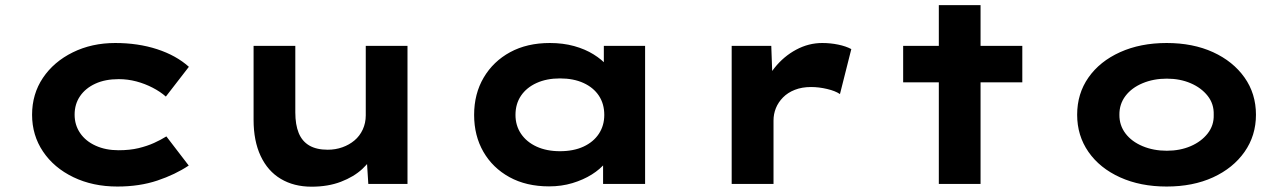

<svg xmlns="http://www.w3.org/2000/svg" viewBox="-20 -707 4951 738"><path d="M431.2 10Q336.6 10 262 -26Q187.3 -62 145.3 -124.6Q103.3 -187.1 103.3 -265.9Q103.3 -345.6 145 -407.7Q186.7 -469.7 259.7 -505.7Q332.6 -541.7 423.2 -541.7Q510.4 -541.7 583.6 -518Q656.9 -494.2 706 -450.2L617.5 -335.8Q596.4 -354.5 566.9 -369.8Q537.5 -385.1 504.3 -394Q471.1 -402.8 436.5 -402.8Q384 -402.8 346.3 -385.3Q308.5 -367.9 287.7 -337.4Q266.8 -307 266.8 -266.4Q266.8 -226.5 288 -195.5Q309.2 -164.4 347.7 -147Q386.1 -129.5 435.8 -129.5Q478.9 -129.5 512.6 -137.6Q546.2 -145.8 572.2 -157.6Q598.3 -169.4 619.5 -182.7L705.4 -70.7Q653.5 -36 584.8 -13Q516.1 10 431.2 10Z M1177.6 10.6Q1109.7 10.6 1059.4 -19.4Q1009.1 -49.3 981.9 -107.4Q954.7 -165.4 954.7 -246.3V-530.7H1115.1V-275Q1115.1 -227.8 1128.1 -195.9Q1141.1 -164 1168.8 -147.7Q1196.6 -131.5 1239.6 -131.5Q1269.6 -131.5 1296 -140.9Q1322.4 -150.3 1342.5 -167.2Q1362.6 -184 1374.3 -209.1Q1385.9 -234.2 1385.9 -263.6V-530.7H1546.3V0H1395.7L1388.8 -108.9L1418.3 -120.9Q1405.8 -88.3 1372.9 -57.8Q1340 -27.3 1290.5 -8.4Q1241 10.6 1177.6 10.6Z M2090.5 9.4Q2003 9.4 1938.3 -26.1Q1873.7 -61.6 1838 -123.6Q1802.4 -185.6 1802.4 -265.3Q1802.4 -346.4 1839.2 -408.8Q1876 -471.2 1941 -506.5Q2005.9 -541.7 2093.5 -541.7Q2144.2 -541.7 2186.9 -529.9Q2229.5 -518 2261.5 -498Q2293.6 -478.1 2314 -454.4Q2334.3 -430.6 2339.4 -408.1L2301 -405.1V-530.7H2459.6V0H2298.1V-142.4L2331.2 -133.1Q2327.9 -107 2307.5 -81.8Q2287.1 -56.6 2254.6 -36.2Q2222.2 -15.9 2180.3 -3.2Q2138.4 9.4 2090.5 9.4ZM2132.3 -125.8Q2184.6 -125.8 2222.9 -143.5Q2261.2 -161.3 2282 -192.9Q2302.7 -224.5 2302.7 -265.3Q2302.7 -307.7 2282 -339.1Q2261.2 -370.5 2222.9 -388Q2184.6 -405.6 2132.3 -405.6Q2081.1 -405.6 2042.5 -388Q2003.9 -370.5 1982.6 -339.1Q1961.4 -307.7 1961.4 -265.3Q1961.4 -224.5 1982.6 -192.9Q2003.9 -161.3 2042.5 -143.5Q2081.1 -125.8 2132.3 -125.8Z M2792.4 0V-530.7H2944.6L2951.5 -339.3L2906.4 -348.4Q2922 -402 2957.1 -446.1Q2992.3 -490.3 3040.2 -516Q3088 -541.7 3140.6 -541.7Q3172.2 -541.7 3202 -535.5Q3231.8 -529.3 3252.2 -518.3L3208.6 -345.4Q3190.7 -357.6 3159.2 -365Q3127.7 -372.5 3097.4 -372.5Q3062.5 -372.5 3035.3 -361.8Q3008 -351.2 2989.7 -332.5Q2971.3 -313.8 2962.3 -291.3Q2953.2 -268.7 2953.2 -243.9V0Z M3588.6 0V-687.3H3749V0ZM3451.5 -390.6V-530.7H3909.5V-390.6Z M4464.2 10Q4363.5 10 4285.4 -25.3Q4207.3 -60.6 4163.8 -123.1Q4120.3 -185.7 4120.3 -265.9Q4120.3 -347 4163.8 -409.1Q4207.3 -471.2 4285.4 -506.5Q4363.5 -541.7 4464.2 -541.7Q4565.5 -541.7 4642.6 -506.5Q4719.6 -471.2 4763.6 -409.1Q4807.6 -347 4807.6 -265.9Q4807.6 -185.7 4763.6 -123.1Q4719.6 -60.6 4642.6 -25.3Q4565.5 10 4464.2 10ZM4464.8 -127.6Q4515.7 -127.6 4556.6 -145.2Q4597.4 -162.7 4622 -194Q4646.6 -225.4 4645.2 -265.9Q4646.6 -307.4 4622 -338.5Q4597.4 -369.6 4556.6 -387.1Q4515.7 -404.7 4464.8 -404.7Q4413.7 -404.7 4371.8 -387.1Q4329.9 -369.6 4306.1 -338.3Q4282.3 -307 4282.7 -265.9Q4282.3 -225.4 4306.1 -194Q4329.9 -162.7 4371.8 -145.2Q4413.7 -127.6 4464.8 -127.6Z"/></svg>

Font: Lexend Peta
Style: Regular
Weight: 400
Designer: Bonnie Shaver-Troup, Thomas Jockin
Foundry: Lexend
Version: Version 1.007